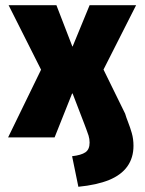

<svg xmlns="http://www.w3.org/2000/svg" viewBox="-20 -526 555 735"><path d="M280 189 256 72Q291 68 307 57Q323 46 323 20Q323 6 319 -7Q315 -20 310.5 -31Q306 -42 303 -51L258 -168H256L189 0H11L159 -304L166 -202L13 -506H196L257 -348H258L323 -506H501L347 -202L354 -305L459 -91Q463 -77 470.5 -58Q478 -39 484.5 -16.5Q491 6 491 32Q491 78 467.5 111Q444 144 397.5 163Q351 182 280 189Z"/></svg>

Font: Nunito Sans 7pt Condensed Black
Style: Regular
Weight: 900
Width: 3
Designer: Vernon Adams
Foundry: Vernon Adams
Version: Version 3.101;gftools[0.9.27]